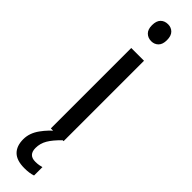

<svg xmlns="http://www.w3.org/2000/svg" viewBox="-332 -711 905 905"><g transform="rotate(45 120.5 -258.5)"><path d="M122 -738Q143 -738 157 -724Q171 -710 171 -681Q171 -653 157 -639Q143 -625 122 -625Q100 -625 85.5 -639Q71 -653 71 -681Q71 -710 85 -724Q99 -738 122 -738ZM163 -536V0H78V-536ZM92 116Q92 163 137 163Q152 163 162 161Q172 159 179 157V213Q167 217 153.5 219Q140 221 122 221Q71 221 46.5 197Q22 173 22 128Q22 87 49.5 49Q77 11 110 -14L157 0Q123 33 107.5 59.5Q92 86 92 116Z"/></g></svg>

Font: Noto Sans Thai SemCond
Style: Regular
Weight: 400
Width: 4
Designer: Monotype Design Team
Foundry: Monotype Imaging Inc.
Version: Version 2.002; ttfautohint (v1.8.4.7-5d5b)